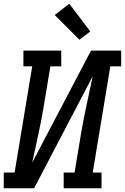

<svg xmlns="http://www.w3.org/2000/svg" viewBox="-29 -1005 667 1025"><path d="M-9 0V-84H49L143 -651H96V-735H298V-651H240L205 -441Q193 -365 176 -289Q159 -213 143 -137L457 -735H618V-651H560L466 -84H513V0H311V-84H369L404 -294Q417 -370 433.5 -446Q450 -522 466 -598L153 0ZM395 -793 263 -925 341 -985 453 -837Z"/></svg>

Font: Iosevka Slab MdExObl
Style: Regular
Weight: 500
Width: 7
Italic angle: -9°
Monospace: yes
Designer: Belleve Invis
Foundry: Belleve Invis
Version: Version 11.1.1; ttfautohint (v1.8.3)